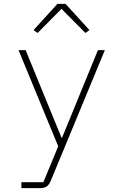

<svg xmlns="http://www.w3.org/2000/svg" viewBox="-20 -776 640 996"><path d="M488 -516H524L242 165Q234 183 222 191.5Q210 200 187 200H91V169H205L282 -17L76 -516H113L299 -62H302ZM320 -756 444 -620 423 -605 299 -730 175 -605 154 -620 278 -756Z"/></svg>

Font: IBM Plex Mono ExtraLight
Style: Regular
Weight: 200
Monospace: yes
Designer: Mike Abbink, Paul van der Laan, Pieter van Rosmalen
Foundry: Bold Monday
Version: Version 2.3